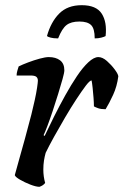

<svg xmlns="http://www.w3.org/2000/svg" viewBox="-20 -720 476 740"><path d="M132 0Q119 0 97 -8.5Q75 -17 57 -27.5Q39 -38 37 -45Q42 -64 52.5 -101Q63 -138 76 -185Q89 -232 101 -279Q108 -307 114 -334.5Q120 -362 123 -382.5Q126 -403 126 -409Q126 -419 120 -424Q114 -429 97 -429H44Q44 -438 47 -448Q50 -458 52 -464Q66 -471 88.5 -479.5Q111 -488 133 -494Q155 -500 168 -500Q195 -500 211.5 -487.5Q228 -475 228 -449Q228 -440 221 -415Q214 -390 204 -357.5Q194 -325 183 -292Q172 -259 162.5 -234Q153 -209 148 -199L152 -196Q168 -230 188.5 -271Q209 -312 231.5 -352.5Q254 -393 276.5 -426.5Q299 -460 320.5 -480Q342 -500 359 -500Q375 -500 392 -485Q409 -470 422 -452.5Q435 -435 436 -426Q431 -387 416 -354.5Q401 -322 387 -299Q369 -299 358 -303Q347 -307 342 -310Q342 -323 340.5 -343Q339 -363 337 -381.5Q335 -400 333 -410Q326 -410 310.5 -389.5Q295 -369 274 -337Q253 -305 231 -267.5Q209 -230 189 -194Q169 -158 156 -131Q152 -117 149.5 -101Q147 -85 147 -66Q147 -40 154 -15Q147 -5 132 0ZM204 -572Q186 -572 175 -575Q164 -578 161 -581Q176 -635 208 -667.5Q240 -700 295 -700Q351 -700 372 -667.5Q393 -635 387 -581Q382 -578 370.5 -575Q359 -572 345 -572Q345 -610 331 -623.5Q317 -637 286 -637Q254 -637 236.5 -623.5Q219 -610 204 -572Z"/></svg>

Font: Texturina 72pt 72pt SemiBold
Style: Italic
Weight: 600
Italic angle: -11°
Designer: Guillermo Torres Carreño
Foundry: Omnibus-Type
Version: Version 1.002; ttfautohint (v1.8.3)